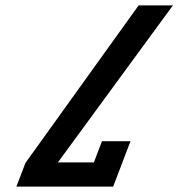

<svg xmlns="http://www.w3.org/2000/svg" viewBox="-20 -687 697 707"><path d="M355.5 -167 325.7 -89H193.2L616.6 -667H490.3L73.7 -87L40.4 0H396.7L460.5 -167Z"/></svg>

Font: Din Kursivschrift
Style: Extended Italic
Weight: 400
Version: Version 1.089